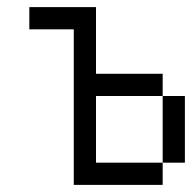

<svg xmlns="http://www.w3.org/2000/svg" viewBox="-20 -520 540 540"><path d="M187.5 -437.5V0H437.5V-62.5H250V-250H437.5V-62.5H500V-250H437.5V-312.5H250V-500H62.5V-437.5Z"/></svg>

Font: Unifont
Style: Regular
Weight: 500
Version: Version 15.1.04